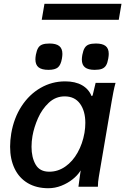

<svg xmlns="http://www.w3.org/2000/svg" viewBox="-20 -989 664 1017"><path d="M33.5 -212Q33.5 -245.5 39.5 -282Q53.5 -364 94.2 -426.5Q135 -489 195 -523.5Q255 -558 325 -558Q378.5 -558 414.2 -537.8Q450 -517.5 465 -480L470.5 -483L486.5 -550H592Q585.5 -527 580.5 -501.2Q575.5 -475.5 571.5 -452L506 -67.5Q505.5 -63.5 503.2 -50.5Q501 -37.5 499.8 -25.8Q498.5 -14 498.5 0H395.5Q395.5 -0.5 404 -63L407.5 -86.5L403 -80Q389.5 -59 364 -38.8Q338.5 -18.5 305 -5.2Q271.5 8 236 8Q173 8 127.2 -19Q81.5 -46 57.5 -95.8Q33.5 -145.5 33.5 -212ZM427.5 -285.5Q432 -312.5 432 -338Q432 -401 403.8 -439.8Q375.5 -478.5 322.5 -478.5Q274.5 -478.5 238.5 -444.8Q202.5 -411 181.2 -362.8Q160 -314.5 152 -268.5Q147 -240 147 -211.5Q147 -155 168.8 -117.2Q190.5 -79.5 241 -79.5Q287 -79.5 326 -106.8Q365 -134 391.2 -181Q417.5 -228 427.5 -285.5ZM167.5 -675Q167.5 -684 170 -699Q174.5 -722.5 182.2 -735.2Q190 -748 204.2 -753.2Q218.5 -758.5 242.5 -758.5Q277 -758.5 293.8 -745.2Q310.5 -732 310.5 -703.5Q310.5 -693.5 308 -678.5Q302 -644.5 286.5 -631.8Q271 -619 236.5 -619Q201.5 -619 184.5 -632.2Q167.5 -645.5 167.5 -675ZM413.5 -674Q413.5 -683 416 -698Q420.5 -722 428.5 -735Q436.5 -748 450.5 -753.2Q464.5 -758.5 488 -758.5Q522.5 -758.5 539.2 -745.5Q556 -732.5 556 -703.5Q556 -694 553.5 -679Q549.5 -655.5 541.8 -642.8Q534 -630 519.8 -624.5Q505.5 -619 481.5 -619Q447 -619 430.2 -632.2Q413.5 -645.5 413.5 -674ZM215.5 -969H623.5L609 -884H201Z"/></svg>

Font: JuliaMono SemiBoldItalic
Style: Regular
Weight: 600
Italic angle: -9°
Monospace: yes
Designer: cormullion
Foundry: corm
Version: Version 0.049; ttfautohint (v1.8.4)